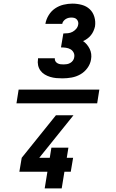

<svg xmlns="http://www.w3.org/2000/svg" viewBox="-20 -873 640 1061"><path d="M71 -302 83 -378H529L517 -302ZM325 -440Q308 -440 291 -441.5Q274 -443 257.5 -448Q241 -453 227 -461.5Q213 -470 203.5 -483Q194 -496 190.5 -512.5Q187 -529 190 -546V-551H283V-550Q282 -541 286.5 -534Q291 -527 298.5 -523Q306 -519 314.5 -518Q323 -517 332 -517Q341 -517 350 -518.5Q359 -520 368 -525Q377 -530 383 -538.5Q389 -547 390 -556Q393 -570 387 -582Q381 -594 370 -600.5Q359 -607 345 -609Q331 -611 317 -611L330 -688Q343 -688 356 -689.5Q369 -691 380.5 -697Q392 -703 401 -713.5Q410 -724 412 -737Q414 -745 411.5 -753Q409 -761 403.5 -766.5Q398 -772 390.5 -774Q383 -776 374 -776Q366 -776 358 -774Q350 -772 343 -767.5Q336 -763 330.5 -756Q325 -749 324 -741H231V-742Q235 -766 249 -789Q263 -812 284.5 -826.5Q306 -841 331 -847Q356 -853 380 -853Q407 -853 432.5 -846Q458 -839 476 -822Q494 -805 501.5 -779.5Q509 -754 505 -727Q502 -714 496.5 -701.5Q491 -689 482.5 -678.5Q474 -668 462.5 -659.5Q451 -651 439 -646Q451 -638 460 -627Q469 -616 475.5 -603Q482 -590 484 -575Q486 -560 483 -544Q479 -519 463 -497Q447 -475 424 -462Q401 -449 375.5 -444.5Q350 -440 325 -440ZM227 168 242 76H87L100 -1L289 -236H386L197 -1H255L264 -57H358L349 -1H384L371 76H336L321 168Z"/></svg>

Font: Iosevka Heavy Extended
Style: Italic
Weight: 900
Width: 7
Italic angle: -9°
Monospace: yes
Designer: Belleve Invis
Foundry: Belleve Invis
Version: Version 32.5.0; ttfautohint (v1.8.4)